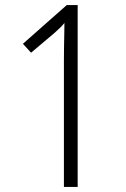

<svg xmlns="http://www.w3.org/2000/svg" viewBox="-20 -734 493 754"><path d="M231 0V-498Q231 -527 231.5 -553.5Q232 -580 232.5 -604Q233 -628 233 -644Q227 -636 217.5 -626.5Q208 -617 192 -603L102 -527L70 -562L242 -714H285V0Z"/></svg>

Font: Noto Sans Bengali Condensed Light
Style: Regular
Weight: 300
Width: 3
Designer: Jelle Bosma - Monotype Design Team
Foundry: Monotype Imaging Inc.
Version: Version 2.003